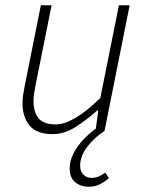

<svg xmlns="http://www.w3.org/2000/svg" viewBox="-20 -500 549 733"><path d="M319 213Q288 213 267 195.5Q246 178 246 143Q246 113 261.5 84Q277 55 300 31Q323 7 346 -9L355 -78H351Q308 -40 266.5 -14Q225 12 181 12Q120 12 93 -20.5Q66 -53 66 -105Q66 -123 68 -136Q70 -149 74 -170L136 -480H177L116 -176Q112 -155 110 -141.5Q108 -128 108 -114Q108 -70 128 -47.5Q148 -25 193 -25Q225 -25 267.5 -49.5Q310 -74 363 -126L434 -480H475L379 0Q340 25 313 60.5Q286 96 286 133Q286 154 298 166.5Q310 179 329 179Q343 179 355 174.5Q367 170 382 159L396 180Q377 196 359 204.5Q341 213 319 213Z"/></svg>

Font: Source Sans 3 ExtraLight Light
Style: Italic
Weight: 300
Italic angle: -11°
Version: Version 3.052;hotconv 1.1.0;makeotfexe 2.6.0